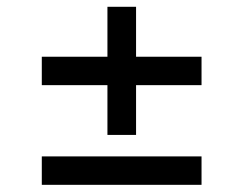

<svg xmlns="http://www.w3.org/2000/svg" viewBox="-20 -567 702 554"><path d="M100.6 -33.7H561.5V-115.7H100.6ZM100.6 -321.3H290V-177.7H372.6V-321.3H561.5V-403.3H372.6V-547.4H290V-403.3H100.6Z"/></svg>

Font: Raveo
Style: Regular
Weight: 400
Designer: Jakub Foglar, Rasmus Andersson (Inter)
Foundry: Jakubfoglar.com
Version: Version 1.100;Glyphs 3.2.3 (3260)